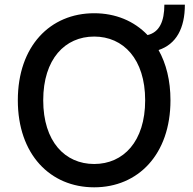

<svg xmlns="http://www.w3.org/2000/svg" viewBox="-20 -794 827 824"><path d="M773.4 -774.1H685.4C685.4 -702.1 664.1 -655.5 613.3 -643.5C555.4 -704.2 475.5 -737.2 384.2 -737.2C195.3 -737.2 56.5 -596.2 56.5 -363.6C56.5 -131.4 195.3 9.9 384.2 9.9C572.4 9.9 711.6 -131 711.6 -363.6C711.6 -448.5 693.2 -521 660.5 -579.2C736.5 -604.4 773.4 -672.6 773.4 -774.1ZM165.5 -363.6C165.5 -540.8 258.9 -637.1 384.2 -637.1C509.2 -637.1 603 -540.8 603 -363.6C603 -186.4 509.2 -90.2 384.2 -90.2C258.9 -90.2 165.5 -186.4 165.5 -363.6Z"/></svg>

Font: Magic Ui Pro Medium
Style: Regular
Weight: 500
Designer: Stefan Endress, Andreas Faust
Version: Version 1.000;FEAKit 1.0